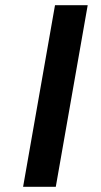

<svg xmlns="http://www.w3.org/2000/svg" viewBox="-20 -720 391 740"><path d="M192 -700H318L195 0H69Z"/></svg>

Font: Fahkwang Medium
Style: Italic
Weight: 500
Italic angle: -10°
Version: Version 1.000; ttfautohint (v1.6)